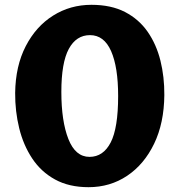

<svg xmlns="http://www.w3.org/2000/svg" viewBox="-20 -770 746 798"><path d="M348 8Q267 8 208.8 -24Q150.5 -56 113.8 -111.5Q77 -167 59.8 -237.2Q42.5 -307.5 43 -384Q44.5 -496 87 -578.2Q129.5 -660.5 200.8 -705.2Q272 -750 360 -750Q442 -750 499.8 -720Q557.5 -690 593.8 -637.8Q630 -585.5 646.8 -518Q663.5 -450.5 663 -375Q662 -258.5 620.5 -172.5Q579 -86.5 508.2 -39.2Q437.5 8 348 8ZM352 -118Q409 -118 440 -177.8Q471 -237.5 471 -371Q471 -491 441.8 -557.5Q412.5 -624 354 -624Q297 -624 266 -566.8Q235 -509.5 235 -388Q235 -266.5 264.2 -192.2Q293.5 -118 352 -118Z"/></svg>

Font: Merriweather Sans ExtraBold
Style: Regular
Weight: 800
Designer: Eben Sorkin
Foundry: Eben Sorkin
Version: Version 2.001; ttfautohint (v1.8.3)